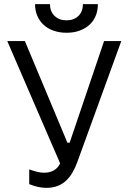

<svg xmlns="http://www.w3.org/2000/svg" viewBox="-20 -898 615 926"><path d="M204 8Q234 8 257.5 -1Q281 -10 298.5 -26.5Q316 -43 329 -65Q342 -87 352 -114L565 -700H482L316 -210H305L100 -700H15L270 -110Q260 -88 240 -76.5Q220 -65 193 -65Q176 -65 158.5 -69.5Q141 -74 121 -81V-10Q140 -2 161 3Q182 8 204 8ZM149 -878Q149 -846.7 160 -821.4Q171 -796 190.5 -778Q210 -760 238.5 -750Q267 -740 301.3 -740Q335.6 -740 363.3 -750Q391 -760 411 -778Q431 -796 441.5 -821.4Q452 -846.7 452 -878H380Q380 -843 358.6 -821.5Q337.2 -800 301.1 -800Q265 -800 243 -821.5Q221 -843 221 -878Z"/></svg>

Font: Fixel Variable
Style: Regular
Weight: 100
Width: 3
Designer: AlfaBravo + MacPaw
Foundry: Kyrylo Tkachov, Marchela Mozhyna, Serhii Makarenko, Maria Weinstein, Zakhar Kryvoshyya
Version: Version 1.211